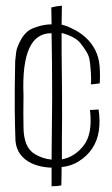

<svg xmlns="http://www.w3.org/2000/svg" viewBox="-20 -675 390 670"><path d="M162 -337Q161 -227 160 -118Q129 -121 102 -137Q62 -160 62 -233Q61 -271 62 -343Q53 -561 160 -559Q162 -450 162 -337ZM195 -655Q183 -654 177.5 -653Q172 -652 159 -649Q160 -620 160 -590Q136 -590 111 -582Q102 -579 93 -575.5Q84 -572 77 -566Q64 -555 55 -540Q46 -525 40 -508Q36 -498 33 -462Q32 -408 31.5 -366.5Q31 -325 31.5 -292.5Q32 -260 32.5 -233.5Q33 -207 34 -183Q37 -154 52 -135Q67 -116 89.5 -105.5Q112 -95 137 -92Q149 -90 160 -90V-25Q182 -25 192 -28H194Q195 -57 195 -92Q227 -95 253 -111Q283 -129 301.5 -156.5Q320 -184 325 -219Q330 -254 324 -293Q310 -292 294 -291Q304 -207 271 -166Q240 -127 196 -119Q196 -155 196 -187Q197 -266 196.5 -343.5Q196 -421 195 -499Q195 -527 195 -560Q243 -547 261 -524Q287 -491 291 -473.5Q295 -456 297 -424Q299 -392 297 -382Q294 -379 328 -384Q330 -415 327.5 -445Q325 -475 312.5 -500Q300 -525 278.5 -544.5Q257 -564 230 -576Q213 -585 195 -589L196 -655Z"/></svg>

Font: Londrina Solid Thin
Style: Regular
Weight: 250
Designer: Marcelo Magalhaes
Foundry: Marcelo Magalhães
Version: Version 1.002